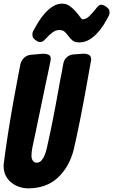

<svg xmlns="http://www.w3.org/2000/svg" viewBox="-49 -1017 622 1055"><path d="M194 -796Q184 -786 172 -786Q161 -786 150 -794L141 -801Q131 -809 130 -817Q129 -825 129 -828Q129 -839 133 -846Q145 -868 161 -894.5Q177 -921 197 -943.5Q217 -966 241 -981.5Q265 -997 293 -997Q316 -997 334.5 -983.5Q353 -970 367 -954Q381 -938 390.5 -924.5Q400 -911 404 -911Q424 -911 442 -928.5Q460 -946 477 -968L487 -980Q496 -991 509 -991Q519 -991 530 -983L539 -977V-976Q550 -968 551.5 -960Q553 -952 553 -948Q553 -938 549 -931Q538 -909 522 -883Q506 -857 485.5 -835Q465 -813 440.5 -798.5Q416 -784 387 -784Q362 -784 349.5 -794.5Q337 -805 327.5 -818Q318 -831 307.5 -841.5Q297 -852 276 -852Q257 -852 238.5 -838Q220 -824 204 -806ZM63 -664Q68 -685 83.5 -699.5Q99 -714 121 -716L190 -722Q205 -722 217.5 -716.5Q230 -711 230 -693Q230 -690 228 -680L214 -612Q208 -584 202.5 -558.5Q197 -533 192 -508L146 -287Q140 -262 137 -245Q133 -229 128.5 -204.5Q124 -180 124 -160Q124 -144 132 -133.5Q140 -123 152 -123Q169 -123 180 -136.5Q191 -150 198 -168.5Q205 -187 209 -206.5Q213 -226 216 -238Q224 -273 230.5 -305.5Q237 -338 244 -372.5Q251 -407 258 -446Q265 -485 274 -533Q278 -555 282 -577.5Q286 -600 291 -623L299 -668Q303 -689 318 -702.5Q333 -716 355 -718L411 -722Q427 -722 439.5 -715.5Q452 -709 452 -690Q452 -688 450 -678L424 -532Q417 -495 408.5 -448.5Q400 -402 390.5 -355.5Q381 -309 372 -266.5Q363 -224 356 -195Q332 -100 269 -41Q206 18 105 18Q83 18 59 10.5Q35 3 15.5 -12Q-4 -27 -16.5 -50Q-29 -73 -29 -104V-112Q-29 -119 -28 -120Q-25 -146 -19 -188.5Q-13 -231 -5.5 -280Q2 -329 10.5 -378.5Q19 -428 26 -467Q41 -547 50 -596Z"/></svg>

Font: Bangerz 2
Style: Regular
Weight: 400
Designer: vernon adams
Foundry: Vernon Adams
Version: Version 2.10;December 28, 2023;FontCreator 13.0.0.2683 64-bi